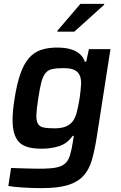

<svg xmlns="http://www.w3.org/2000/svg" viewBox="-20 -763 625 989"><path d="M23 0ZM195 206Q147 206 98.5 203Q50 200 23 195L37 102Q52 103 70.5 103.5Q89 104 108.5 104.5Q128 105 147.5 105.5Q167 106 183 106Q236 106 266.5 100.5Q297 95 314.5 80Q332 65 340.5 37Q349 9 356 -36L360 -63H354Q327 -24 285.5 -10.5Q244 3 193 3Q144 3 112 -9Q80 -21 63.5 -51Q47 -81 45 -130.5Q43 -180 55 -255Q67 -331 84.5 -381.5Q102 -432 128 -462.5Q154 -493 190 -505.5Q226 -518 275 -518Q297 -518 318.5 -515Q340 -512 359.5 -504Q379 -496 394 -482Q409 -468 417 -445H424L438 -510H549L479 -61Q468 10 453.5 60.5Q439 111 409.5 143Q380 175 329.5 190.5Q279 206 195 206ZM260 -102Q295 -102 317 -110.5Q339 -119 353 -136Q368 -155 375.5 -184.5Q383 -214 390 -256Q396 -298 397.5 -327.5Q399 -357 390 -376Q382 -394 362.5 -403Q343 -412 308 -412Q272 -412 250 -407.5Q228 -403 214.5 -386.5Q201 -370 193 -339.5Q185 -309 177 -256Q169 -204 167.5 -173.5Q166 -143 174.5 -127Q183 -111 203.5 -106.5Q224 -102 260 -102ZM275 -600ZM275 -600 276 -605 394 -743H517L516 -738L363 -600Z"/></svg>

Font: Azeri Sans SemiBold
Style: Italic
Weight: 600
Designer: Hector Gatti & Omnibus-Type (original fonts) / Cristiano Sobral (main changes and remastering)
Foundry: Omnibus-Type
Version: Version 0.07;August 21, 2020;FontCreator 13.0.0.2681 64-bit;